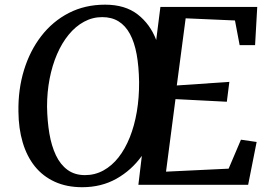

<svg xmlns="http://www.w3.org/2000/svg" viewBox="-20 -772 1130 802"><path d="M323.5 10Q258.5 10 208.8 -12.8Q159 -35.5 125.5 -77.2Q92 -119 74.8 -177.2Q57.5 -235.5 57 -306Q55.5 -398.5 80.2 -479.2Q105 -560 152.5 -621.5Q200 -683 267.5 -717.8Q335 -752.5 419 -752.5Q502.5 -752.5 555 -711.8Q607.5 -671 632.5 -605L650 -743H1054.5L1045.5 -583.5H981L961.5 -686.5L755.5 -695.5L718.5 -415L938 -430L927.5 -347L713 -358L673.5 -55L935 -67.5L986.5 -188.5L1052 -179L1016.5 0H558L572.5 -121Q529.5 -61 466.5 -25.5Q403.5 10 323.5 10ZM335 -40.5Q376.5 -40.5 412 -60Q447.5 -79.5 475 -114.5Q502.5 -149.5 522 -198Q541.5 -246.5 551.5 -305.2Q561.5 -364 561 -429.5Q560 -495 550.8 -545.2Q541.5 -595.5 522.8 -630.2Q504 -665 475.2 -682.8Q446.5 -700.5 407 -700.5Q366.5 -700.5 331 -681.2Q295.5 -662 267 -627.2Q238.5 -592.5 218.2 -545.5Q198 -498.5 187.2 -442.8Q176.5 -387 176.5 -326.5Q177.5 -266.5 186.2 -214.5Q195 -162.5 213.5 -123.5Q232 -84.5 262 -62.5Q292 -40.5 335 -40.5Z"/></svg>

Font: Merriweather 28pt Medium
Style: Italic
Weight: 500
Italic angle: -7.8°
Version: Version 2.101